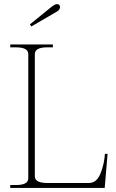

<svg xmlns="http://www.w3.org/2000/svg" viewBox="-20 -917 565 937"><path d="M126 -798 233 -885Q249 -897 259 -897Q265 -897 269 -893Q273 -889 273 -883Q273 -869 257 -860L133 -788ZM30 -14H57Q87 -14 102.5 -22Q118 -30 118 -47V-653Q118 -670 102.5 -678Q87 -686 57 -686H30V-700H238V-686H211Q181 -686 165.5 -678Q150 -670 150 -653V-57Q150 -40 165.5 -32Q181 -24 211 -24H414Q452 -24 470.5 -70.5Q489 -117 492 -166H505L491 0H30Z"/></svg>

Font: Taviraj Thin
Style: Regular
Weight: 100
Designer: Katatrad Team
Foundry: CadsonDemak
Version: Version 1.030